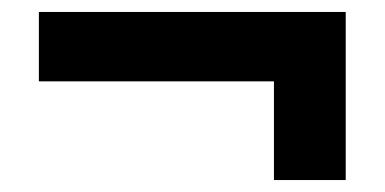

<svg xmlns="http://www.w3.org/2000/svg" viewBox="-20 -437 643 321"><path d="M558 -136H438V-301H45V-417H558Z"/></svg>

Font: Hind Vadodara
Style: Bold
Weight: 700
Designer: Hitesh Malaviya
Foundry: Indian Type Foundry
Version: Version 0.702;PS 1.0;hotconv 1.0.81;makeotf.lib2.5.63406